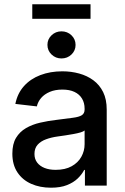

<svg xmlns="http://www.w3.org/2000/svg" viewBox="-20 -873 586 903"><path d="M219.7 9.8Q168 9.8 127 -8.3Q85.9 -26.4 62 -62.3Q38.1 -98.1 38.1 -150.4Q38.1 -195.8 55.4 -224.6Q72.8 -253.4 102.3 -270.5Q131.8 -287.6 168.9 -296.1Q206.1 -304.7 245.1 -309.1Q293.5 -315.4 322.5 -319.1Q351.6 -322.8 364.7 -331.1Q377.9 -339.4 377.9 -357.9V-361.8Q377.9 -389.2 365.7 -409.4Q353.5 -429.7 330.3 -440.7Q307.1 -451.7 273.4 -451.7Q239.3 -451.7 214.1 -440.9Q189 -430.2 173.6 -412.4Q158.2 -394.5 153.3 -372.6L52.2 -384.3Q62 -433.6 92.5 -467.8Q123 -502 169.7 -519.8Q216.3 -537.6 273.4 -537.6Q314.5 -537.6 352.1 -527.3Q389.6 -517.1 418.9 -495.6Q448.2 -474.1 465.1 -439.9Q481.9 -405.8 481.9 -357.4V0H379.4V-73.7H376Q365.2 -52.7 345.5 -33.7Q325.7 -14.6 294.9 -2.4Q264.2 9.8 219.7 9.8ZM241.7 -74.2Q286.6 -74.2 316.9 -91.1Q347.2 -107.9 362.5 -135.5Q377.9 -163.1 377.9 -194.8V-259.3Q372.6 -254.4 358.6 -250.2Q344.7 -246.1 325.9 -242.7Q307.1 -239.3 287.4 -236.3Q267.6 -233.4 250.5 -231Q221.7 -227.1 196.8 -218Q171.9 -209 157 -192.4Q142.1 -175.8 142.1 -148.9Q142.1 -125 154.8 -108.4Q167.5 -91.8 189.7 -83Q211.9 -74.2 241.7 -74.2ZM269 -598.1Q241.7 -598.1 222.4 -616.7Q203.1 -635.3 203.1 -662.1Q203.1 -688.5 222.4 -707Q241.7 -725.6 269 -725.6Q296.9 -725.6 316.2 -707Q335.4 -688.5 335.4 -661.6Q335.4 -635.3 316.2 -616.7Q296.9 -598.1 269 -598.1ZM405.8 -853V-784.7H131.8V-853Z"/></svg>

Font: Inter 24pt Medium
Style: Regular
Weight: 500
Designer: Rasmus Andersson
Foundry: rsms
Version: Version 4.001;git-66647c0bb